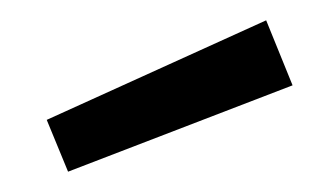

<svg xmlns="http://www.w3.org/2000/svg" viewBox="-20 -760 308 189"><path d="M26 -642 242 -740 268 -676 47 -591Z"/></svg>

Font: Cairo
Style: Regular
Weight: 400
Designer: Mohamed Gaber, the designers of Titillium
Foundry: Kief Type Foundry
Version: Version 2.009; ttfautohint (v1.5.33-1714) -l 8 -r 50 -G 200 